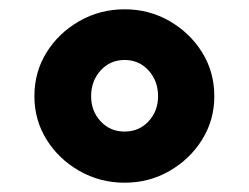

<svg xmlns="http://www.w3.org/2000/svg" viewBox="-20 -751 535 413"><path d="M248 -358Q195 -358 150.5 -383.5Q106 -409 80 -451Q54 -493 54 -544Q54 -596 80 -638Q106 -680 150.5 -705.5Q195 -731 248 -731Q301 -731 345 -705.5Q389 -680 415 -638Q441 -596 441 -544Q441 -493 415 -451Q389 -409 345 -383.5Q301 -358 248 -358ZM248 -468Q279 -468 299.5 -490Q320 -512 320 -544Q320 -577 299.5 -599.5Q279 -622 248 -622Q217 -622 196.5 -599.5Q176 -577 176 -544Q176 -512 196.5 -490Q217 -468 248 -468Z"/></svg>

Font: Wix Madefor Display ExtraBold
Style: Regular
Weight: 800
Designer: Dalton Maag Ltd
Foundry: Dalton Maag Ltd
Version: Version 3.100